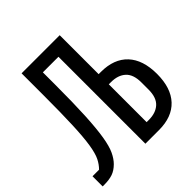

<svg xmlns="http://www.w3.org/2000/svg" viewBox="-189 -837 976 976"><g transform="rotate(-45 299.0 -349.0)"><path d="M305 -625H193V-537Q193 -404 188.5 -317Q184 -230 175 -175Q166 -120 151.5 -89.5Q137 -59 118 -40Q95 -17 70 -8.5Q45 0 9 0H-2V-73H45Q64 -92 77 -118Q90 -144 98 -194Q106 -244 109.5 -327Q113 -410 113 -543V-698H387V-418H403Q497 -418 547.5 -364Q598 -310 598 -209Q598 -108 547.5 -54Q497 0 403 0H305ZM403 -73Q453 -73 482 -99.5Q511 -126 511 -183V-235Q511 -292 482 -318.5Q453 -345 403 -345H387V-73Z"/></g></svg>

Font: IBM Plex Mono
Style: Regular
Weight: 400
Monospace: yes
Designer: Mike Abbink, Paul van der Laan, Pieter van Rosmalen
Foundry: Bold Monday
Version: Version 2.3